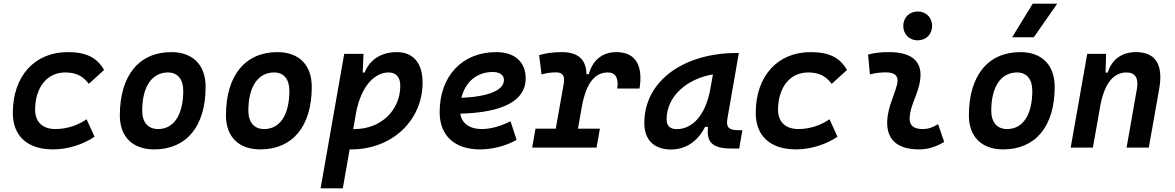

<svg xmlns="http://www.w3.org/2000/svg" viewBox="-20 -815 6485 1060"><path d="M287.1 -102.5C215.3 -102.5 174.3 -141.1 173.8 -208.5C174.3 -333 239.7 -415 340.3 -415C398.4 -415 437.5 -396 470.2 -352.1L554.7 -428.7C515.1 -497.6 455.1 -527.3 354 -527.3C170.9 -527.3 50.8 -394.5 50.8 -191.9C50.8 -64 131.3 9.8 272.9 9.8C356.4 9.8 439.5 -18.1 502 -60.1L458 -156.7C411.6 -124 349.1 -102.5 287.1 -102.5Z M831.1 9.8C1009.8 9.8 1115.2 -118.2 1115.2 -335C1115.2 -456.1 1044.9 -527.3 925.8 -527.3C747.1 -527.3 641.6 -397.5 641.6 -177.7C641.6 -60.1 711.9 9.8 831.1 9.8ZM852.5 -102.5C797.4 -102.5 765.1 -140.1 765.1 -203.6C765.1 -336.4 818.4 -415 907.7 -415C960.9 -415 991.7 -377.4 991.7 -314C991.7 -181.2 939.9 -102.5 852.5 -102.5Z M1417 9.8C1595.7 9.8 1701.2 -118.2 1701.2 -335C1701.2 -456.1 1630.9 -527.3 1511.7 -527.3C1333 -527.3 1227.5 -397.5 1227.5 -177.7C1227.5 -60.1 1297.9 9.8 1417 9.8ZM1438.5 -102.5C1383.3 -102.5 1351.1 -140.1 1351.1 -203.6C1351.1 -336.4 1404.3 -415 1493.7 -415C1546.9 -415 1577.6 -377.4 1577.6 -314C1577.6 -181.2 1525.9 -102.5 1438.5 -102.5Z M1872.6 224.6 1910.2 9.8C1913.1 9.8 1916 9.8 1918.9 9.8C2143.6 9.8 2313 -148.9 2313 -359.4C2313 -466.8 2261.2 -527.3 2170.9 -527.3C2085.9 -527.3 2021.5 -486.8 1993.2 -414.6H1982.4L1986.8 -517.6H1880.4L1750 224.6ZM1930.2 -102.5 1945.3 -190.4C1975.1 -348.1 2053.7 -415 2125.5 -415C2166.5 -415 2189.9 -388.7 2189.9 -341.8C2189.9 -205.1 2082 -102.5 1938.5 -102.5C1935.5 -102.5 1932.6 -102.5 1930.2 -102.5Z M2639.6 -102.5C2572.3 -102.5 2529.8 -133.8 2521 -187.5C2753.9 -193.4 2882.3 -257.8 2882.3 -381.8C2882.3 -473.1 2821.8 -527.3 2719.2 -527.3C2531.7 -527.3 2407.2 -395 2407.2 -195.8C2407.2 -66.4 2489.7 9.8 2629.4 9.8C2694.3 9.8 2769.5 -6.8 2832 -43L2798.3 -146C2747.1 -118.7 2688.5 -102.5 2639.6 -102.5ZM2527.3 -274.9C2548.8 -362.8 2612.8 -417.5 2699.7 -417.5C2739.7 -417.5 2762.2 -400.9 2762.2 -373C2762.2 -316.9 2675.8 -281.2 2527.3 -274.9Z M2918 0H3273.4L3292 -104.5H3170.9L3192.4 -227.5V-226.1C3217.8 -367.7 3271.5 -415 3335 -415C3377.9 -415 3396.5 -384.3 3387.7 -326.2H3510.7C3531.7 -456.5 3486.8 -527.3 3382.8 -527.3C3305.7 -527.3 3252 -482.9 3230.5 -405.3H3217.8C3215.8 -487.8 3171.4 -527.3 3079.6 -527.3C3036.6 -527.3 2996.1 -522 2956.5 -510.7L2969.7 -404.3C2996.6 -411.6 3022.9 -415.5 3049.3 -415.5C3086.9 -415.5 3099.6 -396 3092.3 -353L3048.3 -104.5H2936.5Z M3684.6 10.3C3766.1 10.3 3832.5 -34.7 3872.6 -114.7H3888.7C3881.8 -44.9 3897 4.9 4015.1 4.9H4061L4078.6 -96.2H4056.6C4001.5 -96.2 3987.8 -113.3 3996.1 -161.6L4059.1 -522.5H4047.9C3756.8 -522.5 3537.1 -370.1 3537.1 -135.3C3537.1 -43 3590.8 10.3 3684.6 10.3ZM3716.3 -102.1C3679.2 -102.1 3660.2 -120.1 3660.2 -156.2C3660.2 -281.2 3769 -379.4 3916 -404.3L3901.9 -325.7C3877 -183.1 3805.2 -102.1 3716.3 -102.1Z M4388.7 -102.5C4316.9 -102.5 4275.9 -141.1 4275.4 -208.5C4275.9 -333 4341.3 -415 4441.9 -415C4500 -415 4539.1 -396 4571.8 -352.1L4656.2 -428.7C4616.7 -497.6 4556.6 -527.3 4455.6 -527.3C4272.5 -527.3 4152.3 -394.5 4152.3 -191.9C4152.3 -64 4232.9 9.8 4374.5 9.8C4458 9.8 4541 -18.1 4603.5 -60.1L4559.6 -156.7C4513.2 -124 4450.7 -102.5 4388.7 -102.5Z M5159.2 -129.4C5125.5 -109.9 5105 -102.5 5072.8 -102.5C5023.4 -102.5 4999 -124 5002 -166.5C5006.3 -231 5039.1 -278.8 5054.7 -345.2C5084 -465.3 5027.3 -527.3 4887.7 -527.3C4849.1 -527.3 4810.5 -524.4 4772.5 -513.7L4782.7 -404.3C4812.5 -412.1 4842.3 -415.5 4872.1 -415.5C4922.9 -415.5 4943.8 -392.6 4932.6 -349.1C4918 -290.5 4882.8 -224.1 4878.4 -153.3C4871.6 -46.4 4931.6 9.8 5053.7 9.8C5110.8 9.8 5152.8 -8.3 5192.9 -31.2ZM5046.4 -592.3C5092.8 -592.3 5126 -625.5 5126 -671.9C5126 -718.3 5092.8 -751.5 5046.4 -751.5C5000.5 -751.5 4966.8 -718.3 4966.8 -671.9C4966.8 -625.5 5000.5 -592.3 5046.4 -592.3Z M5518.6 9.8C5697.3 9.8 5802.7 -118.2 5802.7 -335C5802.7 -456.1 5732.4 -527.3 5613.3 -527.3C5434.6 -527.3 5329.1 -397.5 5329.1 -177.7C5329.1 -60.1 5399.4 9.8 5518.6 9.8ZM5540 -102.5C5484.9 -102.5 5452.6 -140.1 5452.6 -203.6C5452.6 -336.4 5505.9 -415 5595.2 -415C5648.4 -415 5679.2 -377.4 5679.2 -314C5679.2 -181.2 5627.4 -102.5 5540 -102.5ZM5567.9 -609.4H5687.5L5816.9 -794.9H5681.6Z M5891.1 0H6013.7L6055.7 -237.8C6082.5 -370.1 6136.7 -415 6199.7 -415C6246.6 -415 6267.1 -384.3 6256.8 -325.2L6199.7 0H6322.3L6379.9 -325.2C6403.3 -458.5 6359.4 -527.3 6251.5 -527.3C6172.9 -527.3 6117.2 -486.3 6095.7 -414.1H6083.5L6086.4 -517.6H5982.4Z"/></svg>

Font: Cascadia Code SemiBold
Style: Italic
Weight: 600
Italic angle: -10°
Monospace: yes
Designer: Aaron Bell
Foundry: Saja Typeworks
Version: Version 2404.023